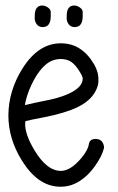

<svg xmlns="http://www.w3.org/2000/svg" viewBox="-20 -695 431 704"><path d="M107.4 -636.7Q107.4 -673.8 133.8 -674.8Q145.5 -674.8 155.8 -667.5Q166 -660.2 166 -651.4V-635.7Q166 -595.7 136.7 -595.7Q115.2 -595.7 108.4 -619.1Q107.4 -621.1 107.4 -623ZM224.6 -636.7Q224.6 -673.8 251 -674.8Q262.7 -674.8 272.9 -667.5Q283.2 -660.2 283.2 -651.4V-635.7Q283.2 -595.7 253.9 -595.7Q232.4 -595.7 225.6 -619.1Q225.6 -621.1 224.6 -623ZM305.7 -166Q308.6 -185.5 330.1 -185.5Q351.6 -185.5 358.4 -168Q361.3 -162.1 361.3 -156.2Q361.3 -153.3 361.3 -150.4Q361.3 -150.4 360.4 -150.4Q355.5 -125 328.1 -85.9Q308.6 -58.6 287.1 -42Q244.1 -6.8 192.4 -10.7Q116.2 -15.6 59.6 -107.4Q10.7 -186.5 10.7 -272.5Q11.7 -362.3 61.5 -442.4Q121.1 -538.1 206.1 -536.1Q280.3 -535.2 325.2 -459Q341.8 -430.7 340.8 -400.4Q340.8 -397.5 340.8 -396.5Q340.8 -388.7 337.9 -378.9Q323.2 -331.1 265.6 -302.7Q219.7 -280.3 139.6 -264.6Q124 -261.7 99.6 -256.8Q75.2 -251 74.2 -251Q72.3 -251 72.3 -241.2Q71.3 -203.1 105.5 -145.5Q151.4 -68.4 203.1 -68.4Q238.3 -68.4 277.3 -114.3Q302.7 -144.5 305.7 -166ZM71.3 -309.6Q112.3 -319.3 137.7 -324.2Q197.3 -335 234.4 -352.5Q283.2 -376 283.2 -406.2Q283.2 -406.2 283.2 -412.1Q283.2 -408.2 282.2 -412.1Q279.3 -421.9 269.5 -436.5Q254.9 -459 240.2 -468.8Q223.6 -479.5 198.2 -478.5Q178.7 -477.5 161.1 -467.8Q124 -445.3 93.8 -380.9Q76.2 -341.8 71.3 -309.6Z"/></svg>

Font: otype
Style: Regular
Weight: 400
Designer: ironsmith
Version: 4